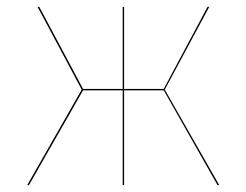

<svg xmlns="http://www.w3.org/2000/svg" viewBox="-20 -537 715 557"><path d="M458 -277 616 0H611L455 -275H340V0H336V-275H221L64 0H59L217 -277L89 -517H94L221 -279H336V-517H340V-279H455L582 -517H587Z"/></svg>

Font: FiraGO Four
Style: Regular
Weight: 100
Designer: bBox Type
Foundry: bBox Type GmbH
Version: Version 1.001